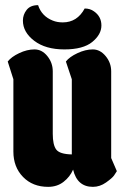

<svg xmlns="http://www.w3.org/2000/svg" viewBox="-20 -726 490 746"><path d="M412 -112 434 -61Q430 -54 423 -44Q416 -34 392 -17Q368 0 341 0Q280 0 264 -67Q252 -39 227 -19.5Q202 0 167 0Q107 0 69.5 -38.5Q32 -77 32 -137V-418L10 -487Q24 -505 54.5 -519.5Q85 -534 114 -534Q143 -534 164 -508Q185 -482 185 -449V-206Q185 -163 198.5 -145Q212 -127 259 -126V-418L236 -487Q250 -505 281 -519.5Q312 -534 340.5 -534Q369 -534 390.5 -508Q412 -482 412 -449ZM309 -693Q330 -693 345 -682Q374 -662 374 -627Q374 -592 338.5 -563Q303 -534 230 -534Q157 -534 113 -567.5Q69 -601 69 -646Q69 -669 83.5 -687.5Q98 -706 128 -706Q142 -663 185 -646Q202 -639 224 -639Q280 -639 309 -693Z"/></svg>

Font: Chela One Cyrilic
Style: Regular
Weight: 400
Designer: Miguel Hernandez
Foundry: LatinoType
Version: Version 1.001